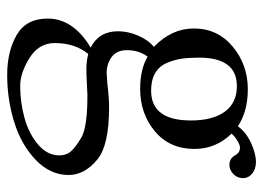

<svg xmlns="http://www.w3.org/2000/svg" viewBox="-120 -382 740 540"><g transform="rotate(90 250.0 -112.0)"><path d="M318.8 -278.8Q318.8 -340.8 293.9 -374.5Q269 -408.2 222.2 -408.2Q142.1 -408.2 142.1 -301.8Q142.1 -273.9 145 -253.4Q147.9 -232.9 157 -211.4Q166 -189.9 185.5 -178.5Q205.1 -167 234.9 -167Q318.8 -167 318.8 -278.8ZM131.8 9.8Q101.1 46.9 101.1 104Q101.1 148.9 143.1 175Q185.1 201.2 221.2 201.2Q268.1 201.2 312 189Q356 176.8 386.5 150.9Q417 125 417 90.8Q417 71.8 406 58.8Q395 45.9 366.2 28.8Q335.4 11.7 245.1 12.2Q240.2 12.2 215.1 13.7Q189.9 15.1 171.9 15.1Q149.9 14.6 131.8 9.8ZM443.8 -387.2Q424.8 -387.2 416 -404.8Q408.2 -417 396 -417Q387.2 -417 374.5 -408.9Q361.8 -400.9 356 -393.1Q398.9 -349.1 398.9 -289.1Q398.9 -219.2 349.4 -177.7Q299.8 -136.2 230 -136.2Q174.8 -136.2 139.2 -157.2Q121.1 -132.3 121.1 -99.1Q121.1 -70.3 140.1 -56.2Q159.2 -42 185.1 -42L214.8 -43.9Q254.9 -48.8 282.2 -48.8Q388.2 -48.8 428.2 -16.1Q472.2 20 472.2 64.9Q472.2 116.7 429.7 157.5Q387.2 198.2 323.5 218Q259.8 237.8 190.9 237.8Q124 237.8 78.1 210.9Q32.2 184.1 32.2 124Q32.2 52.2 113.8 2.9Q67.9 -20 67.9 -74.2Q67.9 -101.1 79.8 -129.6Q91.8 -158.2 111.8 -174.8Q60.1 -224.6 60.1 -287.1Q60.1 -354 111.1 -396.5Q162.1 -439 231 -439Q293 -439 335 -411.1Q353 -435.1 383.1 -448.5Q413.1 -461.9 435.1 -461.9Q455.1 -461.9 468 -451.4Q481 -440.9 481 -424.8Q481 -409.7 469.5 -398.4Q458 -387.2 443.8 -387.2Z"/></g></svg>

Font: Linux Libertine O
Style: Regular
Weight: 400
Designer: Philipp H. Poll
Foundry: Philipp H. Poll
Version: Version 5.3.0